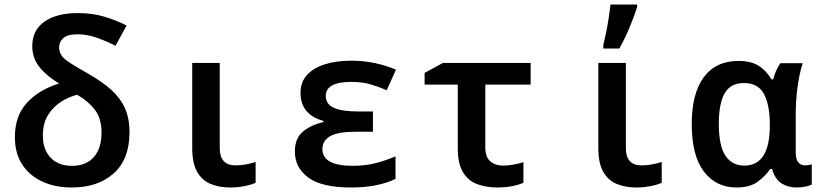

<svg xmlns="http://www.w3.org/2000/svg" viewBox="-20 -821 3640 851"><path d="M298 10Q224 10 167 -16.5Q110 -43 78 -92.5Q46 -142 46 -213Q46 -307 99 -365Q152 -423 242 -451Q188 -483 155.5 -523Q123 -563 123 -617Q123 -687 177 -725Q231 -763 325 -763Q390 -763 443 -747Q496 -731 541 -708L492 -618Q453 -638 410 -653.5Q367 -669 324 -669Q279 -669 260.5 -652Q242 -635 242 -611Q242 -576 277 -551.5Q312 -527 375 -492Q433 -459 473 -423Q513 -387 533.5 -342Q554 -297 554 -235Q554 -115 484 -52.5Q414 10 298 10ZM299 -86Q362 -86 396 -125Q430 -164 430 -233Q430 -296 400.5 -334.5Q371 -373 322 -401Q288 -393 253 -371.5Q218 -350 194 -313Q170 -276 170 -219Q170 -159 204 -122.5Q238 -86 299 -86Z M1000 10Q952 10 914 -5.5Q876 -21 854 -59Q832 -97 832 -165V-542H954V-165Q954 -88 1024 -88Q1048 -88 1071 -92.5Q1094 -97 1113 -103V-11Q1094 -2 1063.5 4Q1033 10 1000 10Z M1536 10Q1406 10 1346.5 -34Q1287 -78 1287 -149Q1287 -209 1323.5 -238.5Q1360 -268 1414 -280V-285Q1365 -298 1338.5 -329Q1312 -360 1312 -409Q1312 -458 1341.5 -489.5Q1371 -521 1421.5 -536.5Q1472 -552 1536 -552Q1593 -552 1643.5 -541Q1694 -530 1735 -512L1694 -421Q1660 -436 1623 -447Q1586 -458 1538 -458Q1424 -458 1424 -396Q1424 -359 1460 -343Q1496 -327 1566 -327H1633V-237H1555Q1478 -237 1443.5 -217.5Q1409 -198 1409 -160Q1409 -86 1544 -86Q1603 -86 1651 -99.5Q1699 -113 1733 -128V-28Q1699 -11 1649.5 -0.5Q1600 10 1536 10Z M2185 10Q2136 10 2096 -4.5Q2056 -19 2032.5 -57Q2009 -95 2009 -164V-446H1862V-498L1943 -542H2332V-446H2131V-168Q2131 -125 2153 -106Q2175 -87 2210 -87Q2233 -87 2256.5 -91.5Q2280 -96 2300 -102V-11Q2281 -2 2250.5 4Q2220 10 2185 10Z M2800 10Q2752 10 2714 -5.5Q2676 -21 2654 -59Q2632 -97 2632 -165V-542H2754V-165Q2754 -88 2824 -88Q2848 -88 2871 -92.5Q2894 -97 2913 -103V-11Q2894 -2 2863.5 4Q2833 10 2800 10ZM2654 -621Q2660 -645 2666.5 -677Q2673 -709 2678 -742Q2683 -775 2686 -801H2804V-790Q2793 -754 2771.5 -702Q2750 -650 2725 -606H2654Z M3244 10Q3154 10 3100 -60.5Q3046 -131 3046 -271Q3046 -407 3099.5 -479Q3153 -551 3254 -551Q3307 -551 3341 -530.5Q3375 -510 3400 -469H3407Q3411 -486 3419.5 -506Q3428 -526 3439 -541H3538Q3530 -519 3523 -484Q3516 -449 3511.5 -407.5Q3507 -366 3507 -325V-145Q3507 -113 3519 -100.5Q3531 -88 3548 -88Q3555 -88 3564.5 -89.5Q3574 -91 3578 -93V-3Q3571 1 3552.5 5.5Q3534 10 3511 10Q3474 10 3445 -7.5Q3416 -25 3402 -72H3394Q3372 -40 3337.5 -15Q3303 10 3244 10ZM3279 -87Q3392 -87 3392 -264V-270Q3392 -356 3366 -404.5Q3340 -453 3277 -453Q3218 -453 3192 -407.5Q3166 -362 3166 -273Q3166 -174 3195.5 -130.5Q3225 -87 3279 -87Z"/></svg>

Font: Noto Sans Mono SemiBold
Style: Regular
Weight: 600
Designer: Monotype Design Team
Foundry: Monotype Imaging Inc.
Version: Version 2.014; ttfautohint (v1.8.4.7-5d5b)